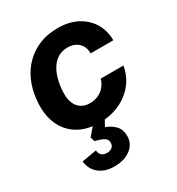

<svg xmlns="http://www.w3.org/2000/svg" viewBox="-189 -664 955 1037"><g transform="rotate(-30 288.5 -145.5)"><path d="M267.4 10Q208.6 10 162.3 -9.8Q116 -29.6 85 -67.1Q54 -104.7 41.4 -157.4Q28.9 -210 37.4 -275.7Q43.9 -333.6 66.1 -382.7Q88.4 -431.9 125.7 -468.6Q163 -505.4 213.4 -525.9Q263.9 -546.3 327.3 -546.3Q395.7 -546.3 446.6 -520.2Q497.4 -494.1 526.2 -447.5Q555 -400.9 555.7 -338.9H414.1Q414.3 -366.6 402.6 -386.8Q390.9 -407 370.2 -418Q349.6 -429 321.6 -429Q287.3 -429 261.5 -413.6Q235.7 -398.1 218.5 -370.7Q201.3 -343.3 191.8 -307.1Q182.3 -270.9 180.9 -229Q179.4 -189.3 191 -162.1Q202.6 -134.9 224.6 -121.1Q246.6 -107.3 276.9 -107.3Q305.4 -107.3 328.4 -117.4Q351.4 -127.6 368.1 -146.6Q384.9 -165.6 393.3 -193.6H534.6Q524.1 -131.7 486.9 -85.9Q449.6 -40.1 393.1 -15.1Q336.6 10 267.4 10ZM220.4 254.7Q163.3 254.7 126.8 225.3Q90.3 195.9 84.6 145L176.9 129.4Q177 147.3 188.7 159.2Q200.4 171.1 222.7 171.1Q242.4 171.1 254.7 161.1Q267 151.1 267 133.3Q267 111.4 248.8 100.9Q230.6 90.3 195 81.9L186.9 54.6L250 -19.6L314.1 -13.7L281.7 44.9Q318.4 58.1 340.4 82.4Q362.4 106.6 362.4 146.1Q362.4 194.9 322.9 224.8Q283.4 254.7 220.4 254.7Z"/></g></svg>

Font: Mona Sans ExtraLight
Style: Italic
Weight: 200
Italic angle: -11.6951°
Designer: Deni Anggara
Foundry: GitHub
Version: Version 2.000